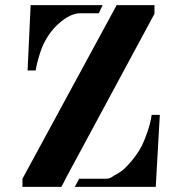

<svg xmlns="http://www.w3.org/2000/svg" viewBox="-20 -732 692 752"><path d="M382 -712H100L88 -456H120C120 -457.3 120.7 -461.7 122 -469C123.3 -476.3 126 -487.2 130 -501.5C134 -515.8 138.3 -529.3 143 -542C159 -582 181.8 -615 211.5 -641C241.2 -667 268.7 -680 294 -680H367ZM290 -32 273 0H590L606 -282H574L571 -264C569 -252.7 564.7 -237 558 -217C551.3 -197 544 -178.7 536 -162C529.3 -148.7 521 -135.2 511 -121.5C501 -107.8 489.2 -93.8 475.5 -79.5C461.8 -65.2 446 -53.7 428 -45C425.3 -43.7 422.3 -41.7 419 -39C411.7 -34.3 404.3 -32 397 -32ZM220 0C220.7 0 226.3 -10.7 237 -32L246 -49L585 -678V-712H437L68 -32V0Z"/></svg>

Font: Km Standard TT
Style: Bold
Weight: 700
Designer: Alexey Kryukov <alexios@thessalonica.org.ru>
Version: Version 2.0.2